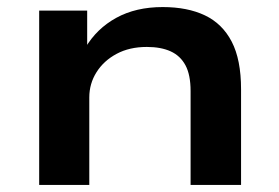

<svg xmlns="http://www.w3.org/2000/svg" viewBox="-20 -524 791 544"><path d="M91 0V-494H227V-389H222Q254 -443 309.5 -473.5Q365 -504 441 -504Q511 -504 560.5 -480.5Q610 -457 636.5 -406Q663 -355 663 -271V0H520V-266Q520 -312 505.5 -339Q491 -366 463.5 -378.5Q436 -391 396 -391Q347 -391 310.5 -371.5Q274 -352 253.5 -319.5Q233 -287 233 -248V0Z"/></svg>

Font: Nunito Sans 10pt Expanded
Style: Bold
Weight: 700
Width: 7
Designer: Vernon Adams
Foundry: Vernon Adams
Version: Version 3.101;gftools[0.9.27]